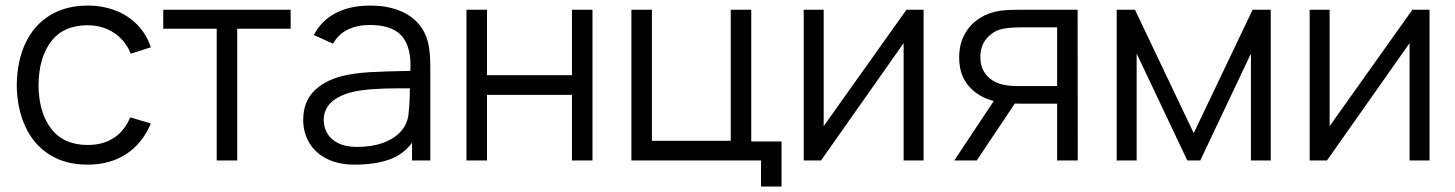

<svg xmlns="http://www.w3.org/2000/svg" viewBox="-20 -575 5212 688"><path d="M40 -270Q41 -355.5 71 -419.8Q101 -484 158 -519.5Q215 -555 294.5 -555Q348.5 -555 394.5 -537Q440.5 -519 473 -485.2Q505.5 -451.5 520.5 -405.5L448.5 -382.5Q429.5 -430.5 388.2 -457.5Q347 -484.5 294 -484.5Q207.5 -484.5 163.2 -426.5Q119 -368.5 118 -270Q119 -170.5 164 -113Q209 -55.5 294 -55.5Q349 -55.5 387.8 -80.8Q426.5 -106 446.5 -154.5L520.5 -132.5Q490 -60.5 432 -22.8Q374 15 294 15Q214 15 157.2 -21Q100.5 -57 70.8 -121.5Q41 -186 40 -270Z M830 0H756.5V-472H565V-540H1021.5V-472H830Z M1522 -335.5V0H1456.5V-63.5Q1425.5 -21 1374 -3Q1322.5 15 1251 15Q1192 15 1150.2 -6.5Q1108.5 -28 1087.5 -64.5Q1066.5 -101 1066.5 -145Q1066.5 -208 1103 -246.5Q1139.5 -285 1204 -302Q1248 -313 1302.5 -316.2Q1357 -319.5 1450.5 -321Q1451 -327.5 1451 -340Q1451 -415 1415.8 -450.2Q1380.5 -485.5 1306 -485.5Q1260 -485.5 1226.2 -469Q1192.5 -452.5 1173.5 -418.5L1104.5 -449.5Q1131 -500.5 1182.2 -527.8Q1233.5 -555 1307 -555Q1381 -555 1432.8 -527Q1484.5 -499 1506 -447Q1522 -409 1522 -335.5ZM1444.5 -175Q1448 -200 1449 -258.5H1411Q1355 -258.5 1311 -255.2Q1267 -252 1233.5 -243Q1140 -215.5 1140 -145Q1140 -120 1152.2 -98Q1164.5 -76 1191.5 -62.2Q1218.5 -48.5 1259.5 -48.5Q1311.5 -48.5 1352.8 -63.2Q1394 -78 1418.5 -106.5Q1443 -135 1444.5 -175Z M1725 0H1651.5V-540H1725V-305.5H2029.5V-540H2103V0H2029.5V-235H1725Z M2780.5 93.5H2707V0H2242.5V-540H2316V-70.5H2598.5V-540H2672V-68H2780.5Z M3228 -540H3289.5V0H3218V-420.5L2922 0H2860V-540H2931.5V-123Z M3842 0H3768V-203.5H3642Q3625 -203.5 3616.5 -204L3480 0H3399.5L3541 -213Q3485 -227.5 3451 -267Q3417 -306.5 3417 -369.5Q3417 -413 3433.8 -446.8Q3450.5 -480.5 3479 -502Q3507.5 -523.5 3543.5 -532.5Q3564.5 -537.5 3586.2 -538.8Q3608 -540 3635 -540H3841.5ZM3768 -266.5V-477H3638Q3591 -477 3564 -469.5Q3535.5 -461 3514.2 -435.5Q3493 -410 3493 -370.5Q3493 -331.5 3514.2 -306.5Q3535.5 -281.5 3571 -272.5Q3587 -268.5 3602.8 -267.5Q3618.5 -266.5 3638 -266.5Z M4053 0H3981.5V-540H4047L4257.5 -98L4468.5 -540H4533.5V0H4462.5V-383L4281 0H4234.5L4053 -383Z M5041 -540H5102.5V0H5031V-420.5L4735 0H4673V-540H4744.5V-123Z"/></svg>

Font: CCSD_manrope
Style: Regular
Weight: 400
Designer: Mikhail Sharanda
Foundry: Mikhail Sharanda
Version: Version 4.503